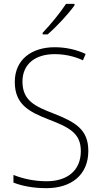

<svg xmlns="http://www.w3.org/2000/svg" viewBox="-20 -970 529 1000"><path d="M368 -942V-950H324C294 -904 245 -844 202 -799V-791H228C275 -831 336 -897 368 -942ZM440 -184C440 -298 370 -335 256 -380C163 -416 97 -446 97 -545C97 -639 167 -688 264 -688C309 -688 360 -680 412 -656L426 -689C379 -711 324 -724 265 -724C146 -724 57 -661 57 -543C57 -427 130 -388 233 -348C343 -306 401 -275 401 -183C401 -80 328 -26 223 -26C157 -26 96 -40 50 -59V-19C94 -2 150 10 222 10C349 10 440 -57 440 -184Z"/></svg>

Font: Noto Sans Lao UI SemCond ExtLt
Style: Regular
Weight: 200
Width: 4
Designer: Monotype Design Team
Foundry: Monotype Imaging Inc.
Version: Version 2.000